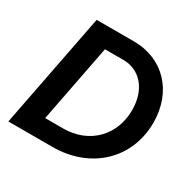

<svg xmlns="http://www.w3.org/2000/svg" viewBox="-155 -859 1022 1017"><g transform="rotate(30 356.5 -350.0)"><path d="M19 0H289C522 0 688 -158 688 -378C688 -568 563 -700 383 -700H155ZM289 -113H179L271 -587H383C487 -587 557 -504 557 -380C557 -223 446 -113 289 -113Z"/></g></svg>

Font: Uncut Sans
Style: Bold Italic
Weight: 700
Italic angle: -11°
Designer: Kasper Nordkvist
Foundry: UNCUT.wtf
Version: Version 1.304;Glyphs 3.2 (3246)